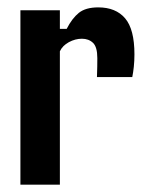

<svg xmlns="http://www.w3.org/2000/svg" viewBox="-20 -503 414 523"><path d="M143.1 0H35.6V-475.1H143.1V-424.3H161.6Q176.3 -453.1 194.8 -468Q213.4 -482.9 247.6 -482.9Q295.4 -482.9 320.8 -453.1Q346.2 -423.3 346.2 -355Q346.2 -336.9 344.5 -321Q342.8 -305.2 340.3 -293H244.1Q244.6 -302.7 244.9 -321.3Q245.1 -339.8 245.1 -344.7Q245.1 -375 233.4 -386.2Q221.7 -397.5 203.1 -397.5Q185.1 -397.5 167.7 -388.2Q150.4 -378.9 143.1 -363.3Z"/></svg>

Font: Agdasima
Style: Bold
Weight: 700
Width: 3
Designer: The DocRepair Project, Patric King
Foundry: Google
Version: Version 2.002